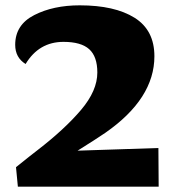

<svg xmlns="http://www.w3.org/2000/svg" viewBox="-20 -700 661 720"><path d="M559 -489Q559 -330 375 -202Q346 -182 271 -135L574 -145L575 0H47L40 -73Q97 -119 122 -138Q223 -216 284 -288Q345 -360 345 -428Q345 -488 314.5 -515.5Q284 -543 218 -543Q126 -543 76 -460Q37 -484 37 -532Q37 -607 108.5 -643.5Q180 -680 279 -680Q410 -680 484.5 -633.5Q559 -587 559 -489Z"/></svg>

Font: Sansita ExtraBold
Style: Regular
Weight: 800
Designer: Pablo Cosgaya
Foundry: Omnibus-Type
Version: Version 1.006